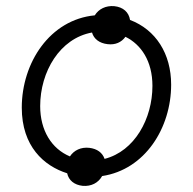

<svg xmlns="http://www.w3.org/2000/svg" viewBox="-20 -573 629 626"><path d="M331 -429C356 -426 376 -435 389 -453C440 -428 477 -374 477 -293C477 -186 419 -80 321 -55C314 -75 297 -88 271 -91C244 -94 221 -83 208 -63C148 -88 111 -148 111 -227C111 -339 175 -448 280 -467C286 -446 304 -432 331 -429ZM250 33C277 35 300 24 313 1C453 -20 538 -156 538 -297C538 -398 488 -476 404 -508C400 -533 382 -550 352 -553C325 -555 302 -544 289 -523C143 -509 51 -369 51 -222C51 -96 123 -32 199 -8C204 15 222 30 250 33Z"/></svg>

Font: Fixel Text 20240404 Light
Style: Italic
Weight: 300
Width: 4
Italic angle: -10°
Designer: AlfaBravo + MacPaw
Foundry: Kyrylo Tkachov, Marchela Mozhyna, Serhii Makarenko, Maria Weinstein, Zakhar Kryvoshyya
Version: Version 1.211;Glyphs 3.2 (3225)